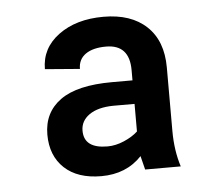

<svg xmlns="http://www.w3.org/2000/svg" viewBox="-38 -761 521 464"><g transform="rotate(-5 223.0 -529.5)"><path d="M296.9 -344.2H383.3Q370.6 -383.8 370.6 -431.2V-585.4Q370.6 -649.9 333 -685.3Q295.4 -720.7 228.5 -720.7Q162.1 -720.7 119.4 -689.2Q76.7 -657.7 76.7 -606.9L161.1 -600.1Q161.1 -623.5 179 -636Q196.8 -648.4 228.5 -648.4Q285.2 -648.4 285.2 -586.4V-561.5H235.4Q150.9 -561.5 109.9 -532Q68.8 -502.4 68.8 -448.7Q68.8 -397.5 100.8 -367.4Q132.8 -337.4 190.4 -337.4Q251 -337.4 288.6 -377.4ZM211.4 -407.7Q154.3 -407.7 154.3 -450.7Q154.3 -474.6 175.3 -489.3Q196.3 -503.9 233.4 -504.4H285.2V-437.5Q272 -425.3 251.5 -416.5Q231 -407.7 211.4 -407.7Z"/></g></svg>

Font: FAU Chimera Medium
Style: Regular
Weight: 500
Version: Version 1.002;hotconv 1.0.117;makeotfexe 2.5.65602